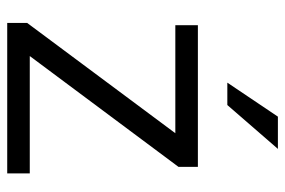

<svg xmlns="http://www.w3.org/2000/svg" viewBox="-149 -641 790 532"><g transform="rotate(90 246.0 -375.0)"><path d="M460.4 -62.5V0H43.5V-55.2L349.1 -465.8H49.8V-528.3H442.4V-474.6L135.3 -62.5ZM209 -609.9 303.2 -750H392.6L271 -609.9Z"/></g></svg>

Font: Vazirmatn RD FD Light
Style: Regular
Weight: 300
Designer: Saber Rastikerdar
Foundry: Saber Rastikerdar
Version: Version 33.003